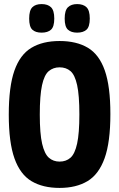

<svg xmlns="http://www.w3.org/2000/svg" viewBox="-20 -911 583 941"><path d="M272 10Q190 10 134.5 -23Q79 -56 51 -134.5Q23 -213 23 -349Q23 -486 50.5 -564.5Q78 -643 133.5 -676.5Q189 -710 272 -710Q355 -710 410.5 -677Q466 -644 493.5 -566Q521 -488 521 -352Q521 -214 492.5 -135Q464 -56 408.5 -23Q353 10 272 10ZM272 -119Q304 -119 325.5 -138Q347 -157 358 -207.5Q369 -258 369 -350Q369 -444 358 -494Q347 -544 325.5 -562.5Q304 -581 272 -581Q241 -581 219 -562.5Q197 -544 186 -493.5Q175 -443 175 -349Q175 -256 186.5 -206.5Q198 -157 219.5 -138Q241 -119 272 -119ZM358 -751Q329 -751 313 -765.5Q297 -780 297 -820Q297 -860 313 -875.5Q329 -891 358 -891Q388 -891 404 -875.5Q420 -860 420 -820Q420 -780 404 -765.5Q388 -751 358 -751ZM184 -751Q154 -751 138.5 -765.5Q123 -780 123 -820Q123 -860 138.5 -875.5Q154 -891 184 -891Q214 -891 230 -875.5Q246 -860 246 -820Q246 -780 230 -765.5Q214 -751 184 -751Z"/></svg>

Font: Georama SemiCondensed
Style: Bold
Weight: 700
Width: 4
Designer: Jean-Baptiste Levee
Foundry: Production Type
Version: Version 1.000